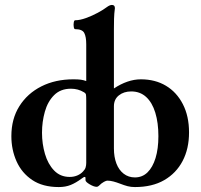

<svg xmlns="http://www.w3.org/2000/svg" viewBox="-20 -746 813 777"><path d="M371 10Q360 10 343 0Q326 -10 326 -17Q326 -19 326 -21.5Q326 -24 326 -26Q326 -30 323 -30Q319 -30 310 -23Q287 -6 266 2.5Q245 11 218 11Q153 11 110.5 -17.5Q68 -46 47 -93Q26 -140 26 -195Q26 -265 58.5 -316.5Q91 -368 147.5 -396.5Q204 -425 277 -425Q296 -425 307 -423.5Q318 -422 329 -418V-591H441V-388Q468 -406 495.5 -415.5Q523 -425 550 -425Q608 -425 651.5 -399Q695 -373 720 -324.5Q745 -276 745 -210Q745 -144 719 -94.5Q693 -45 644.5 -17Q596 11 526 11Q510 11 496.5 7.5Q483 4 465 -3Q452 -8 439 -11.5Q426 -15 414 -15Q410 -15 400.5 -10Q391 -5 380 6Q376 10 371 10ZM262 -30Q279 -30 293 -36Q307 -42 316 -52Q324 -60 326.5 -68.5Q329 -77 329 -87V-339Q329 -356 328 -362.5Q327 -369 319 -373Q296 -387 267 -387Q225 -387 199 -361Q173 -335 161.5 -294Q150 -253 150 -209Q150 -164 162 -123Q174 -82 199 -56Q224 -30 262 -30ZM526 -28Q556 -28 577 -48.5Q598 -69 609.5 -106.5Q621 -144 621 -195Q621 -249 608.5 -290Q596 -331 571.5 -353.5Q547 -376 511 -376Q481 -376 461 -360Q441 -344 441 -316V-145Q441 -111 451 -84.5Q461 -58 480.5 -43Q500 -28 526 -28ZM329 -529V-567Q329 -597 321 -612.5Q313 -628 284 -628Q280 -628 278.5 -637Q277 -646 278.5 -655Q280 -664 284 -664Q303 -664 328 -673Q353 -682 376 -694.5Q399 -707 412 -717Q424 -726 433 -726Q445 -726 445 -713Q442 -691 441.5 -669.5Q441 -648 441 -628V-529Z"/></svg>

Font: Junicode VF
Style: Regular
Weight: 400
Designer: Peter S. Baker
Version: Version 2.213